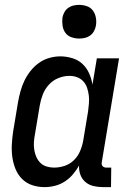

<svg xmlns="http://www.w3.org/2000/svg" viewBox="-20 -759 540 787"><path d="M163 8Q136 8 112 0Q88 -8 70.5 -25.5Q53 -43 43.5 -66.5Q34 -90 30.5 -115.5Q27 -141 28.5 -167.5Q30 -194 34 -221L54 -341Q58 -363 64 -385Q70 -407 80 -428Q90 -449 105 -468Q120 -487 139.5 -501Q159 -515 182 -521.5Q205 -528 227 -528Q252 -528 276.5 -520.5Q301 -513 318 -497Q335 -481 345 -459Q355 -437 359 -412L377 -520H468L397 -93Q396 -89 397 -85Q398 -81 400.5 -78Q403 -75 407 -73.5Q411 -72 416 -72H436L435 8H402Q382 8 363 3.5Q344 -1 330 -13Q316 -25 309.5 -43Q303 -61 304 -81Q294 -62 279 -44.5Q264 -27 245.5 -15Q227 -3 205.5 2.5Q184 8 163 8ZM201 -72Q223 -72 244.5 -79Q266 -86 282.5 -102Q299 -118 308 -139Q317 -160 321 -182L341 -302Q343 -318 344.5 -335Q346 -352 344 -368Q342 -384 337 -399Q332 -414 321.5 -425.5Q311 -437 296 -442.5Q281 -448 265 -448Q242 -448 219.5 -439Q197 -430 180.5 -412Q164 -394 155.5 -372Q147 -350 143 -327L123 -207Q120 -192 119 -176Q118 -160 120.5 -144.5Q123 -129 129 -115.5Q135 -102 145.5 -91.5Q156 -81 171 -76.5Q186 -72 201 -72ZM304 -601Q288 -601 272.5 -606.5Q257 -612 248 -624.5Q239 -637 236.5 -653.5Q234 -670 236 -687Q238 -698 244 -709Q250 -720 260 -727Q270 -734 281.5 -736.5Q293 -739 305 -739Q321 -739 336.5 -733.5Q352 -728 361 -715.5Q370 -703 373 -686.5Q376 -670 373 -653Q371 -642 365 -631Q359 -620 349 -613Q339 -606 327.5 -603.5Q316 -601 304 -601Z"/></svg>

Font: Iosevka Medium
Style: Italic
Weight: 500
Italic angle: -9°
Monospace: yes
Designer: Belleve Invis
Foundry: Belleve Invis
Version: Version 32.5.0; ttfautohint (v1.8.4)